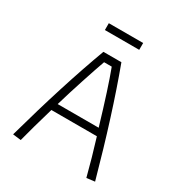

<svg xmlns="http://www.w3.org/2000/svg" viewBox="-177 -877 934 998"><g transform="rotate(30 290.0 -377.5)"><path d="M186 -755H392V-714H186ZM44 -6Q141 -356 236 -612H344Q439 -356 536 -6L487 0Q460 -105 426 -215H153Q116 -89 93 0ZM412 -258Q351 -464 312 -567H266Q247 -514 218 -425.5Q189 -337 166 -258Z"/></g></svg>

Font: Athiti Light
Style: Regular
Weight: 300
Designer: CadsonDemak Team
Foundry: CadsonDemak
Version: Version 1.033